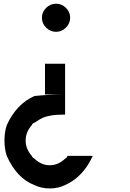

<svg xmlns="http://www.w3.org/2000/svg" viewBox="-20 -846 707 1042"><path d="M207.5 -750Q207.5 -780.8 230.4 -803.3Q253.3 -825.8 284.2 -825.8Q315 -825.8 337.9 -803.3Q360.8 -780.8 360.8 -750Q360.8 -719.2 337.9 -696.2Q315 -673.3 284.2 -673.3Q253.3 -673.3 230.4 -695.8Q207.5 -718.3 207.5 -750ZM333.3 158.3Q295.8 176.7 250 176.7Q204.2 176.7 166.7 158.3Q70.8 121.7 16.7 0Q4.2 -37.5 4.2 -83.3Q4.2 -129.2 16.7 -166.7Q68.3 -280.8 166.7 -325Q248.3 -333.3 333.3 -333.3H224.2V-500H333.3V-224.2Q285 -224.2 255.4 -218.8Q225.8 -213.3 211.7 -206.7Q197.5 -200 166.7 -180V-180.8Q155 -175 152.5 -166.7Q119.2 -129.2 119.2 -83.3Q119.2 -37.5 152.5 0Q155.8 9.2 166.7 15Q204.2 50.8 250 50.8Q295.8 50.8 333.3 15Q343.3 10 346.7 0H483.3Q431.7 114.2 333.3 158.3Z"/></svg>

Font: 0xA000-Mono
Style: Mono-Bold
Weight: 700
Version: Version 0.1